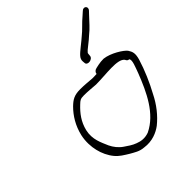

<svg xmlns="http://www.w3.org/2000/svg" viewBox="-200 -852 993 993"><g transform="rotate(-45 296.5 -355.0)"><path d="M100 -266C91 -226 94 -187 101 -158C108 -127 123 -95 143 -71C161 -49 184 -36 210 -20C232 -8 253 7 285 9C338 17 382 -3 410 -24C451 -57 487 -102 513 -155C541 -206 570 -272 588 -332C598 -368 593 -383 580 -403C566 -422 507 -459 461 -464C447 -464 434 -463 420 -460L402 -456C390 -454 380 -445 380 -434C368 -433 357 -433 348 -433C321 -435 293 -438 264 -438C220 -438 201 -426 175 -401C141 -367 113 -322 100 -266ZM136 -266C148 -316 175 -351 208 -382C224 -397 229 -402 255 -402C284 -402 310 -399 339 -397C414 -397 510 -415 535 -382C538 -375 542 -368 553 -368C558 -361 557 -350 552 -333C548 -320 542 -304 535 -285C495 -182 446 -77 352 -32C322 -21 296 -25 273 -34C250 -42 230 -57 212 -69C190 -84 173 -106 162 -129C146 -167 123 -209 136 -266ZM375 -530 376 -519C376 -495 422 -501 422 -526L423 -537C423 -540 424 -543 425 -544C429 -549 437 -557 452 -568C469 -581 483 -593 495 -604C520 -623 546 -654 566 -675L583 -693C601 -712 577 -733 559 -714L540 -697C514 -676 488 -645 462 -625C446 -610 398 -575 386 -560C378 -551 374 -541 375 -530Z"/></g></svg>

Font: Stray Cat
Style: ExtObl
Weight: 400
Version: Version 1.0